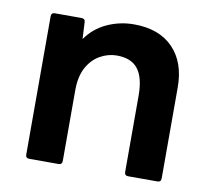

<svg xmlns="http://www.w3.org/2000/svg" viewBox="-64 -600 743 673"><g transform="rotate(10 307.0 -264.0)"><path d="M81 0Q68 0 68 -13V-505Q68 -518 81 -518H175Q189 -518 189 -505L192 -446Q221 -487 266 -507.5Q311 -528 361 -528Q451 -528 500.5 -477Q550 -426 550 -337V-13Q550 0 537 0H433Q420 0 420 -13V-284Q420 -349 396 -379.5Q372 -410 321 -410Q290 -410 261.5 -394Q233 -378 215.5 -346Q198 -314 198 -264V-13Q198 0 185 0Z"/></g></svg>

Font: LINE Seed Sans
Style: Bold
Weight: 700
Designer: LINE VX Design & Dalton Maag Ltd & Sandoll Inc
Foundry: Dalton Maag Ltd
Version: Version 1.003